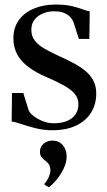

<svg xmlns="http://www.w3.org/2000/svg" viewBox="-20 -548 460 824"><path d="M204 11Q166.5 11 132.5 2.2Q98.5 -6.5 72.2 -15.5Q46 -24.5 30 -26.5L31.5 -149H80L102.5 -76Q107 -63.5 124 -50.2Q141 -37 164 -28Q187 -19 210 -19Q243 -19 266.8 -28.5Q290.5 -38 303.5 -56.5Q316.5 -75 316.5 -101Q316.5 -126 301 -144.8Q285.5 -163.5 255 -180.8Q224.5 -198 178.5 -217.5Q134.5 -236.5 102.8 -260Q71 -283.5 54.2 -314Q37.5 -344.5 37.5 -383.5Q37.5 -429.5 61 -461.8Q84.5 -494 125.5 -511.2Q166.5 -528.5 218 -528.5Q259.5 -528.5 287.2 -522Q315 -515.5 333.5 -508.5Q352 -501.5 365 -499L363.5 -381H318.5L296 -451Q291.5 -464 281.2 -475Q271 -486 254.5 -492.8Q238 -499.5 213.5 -499.5Q190 -500 167.2 -491.5Q144.5 -483 129.5 -465.2Q114.5 -447.5 114.5 -420Q114.5 -392 130.2 -372.5Q146 -353 172.5 -338.2Q199 -323.5 230 -309Q261 -295 290.2 -280Q319.5 -265 342.8 -246.8Q366 -228.5 379.5 -204.2Q393 -180 393 -146.5Q393 -100.5 371 -65Q349 -29.5 307 -9.2Q265 11 204 11ZM266 123Q266 149 253.2 175.5Q240.5 202 222.8 223.2Q205 244.5 190 255.5H189L171 244.5L170.5 241Q183.5 226.5 190 210Q196.5 193.5 196.5 183Q196.5 171.5 192 161.5Q187.5 151.5 174 141.5Q164.5 135 158 126Q151.5 117 151.5 103Q151.5 88.5 159 77.8Q166.5 67 178.5 61.2Q190.5 55.5 203.5 55.5H206.5Q232.5 55.5 249.2 74.8Q266 94 266 123Z"/></svg>

Font: Merriweather 120pt
Style: Regular
Weight: 400
Version: Version 2.100